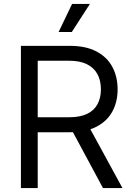

<svg xmlns="http://www.w3.org/2000/svg" viewBox="-20 -962 679 982"><path d="M86.9 0V-727.5H336.9Q418.5 -727.5 472.7 -699.2Q526.9 -670.9 554.2 -620.6Q581.5 -570.3 581.5 -504.9Q581.5 -439.9 554 -390.4Q526.4 -340.8 471.9 -313.2Q417.5 -285.6 335.9 -285.6H134.8V-362.3H333.5Q389.6 -362.3 425.5 -379.6Q461.4 -397 478.8 -429.2Q496.1 -461.4 496.1 -504.9Q496.1 -549.8 478.5 -582.5Q460.9 -615.2 425 -633.3Q389.2 -651.4 333 -651.4H172.9V0ZM506.8 0 330.6 -327.6H427.7L606.4 0ZM279.8 -798.3 348.6 -941.9H439.9L347.2 -798.3Z"/></svg>

Font: V-Inter
Style: Regular-375
Weight: 375
Designer: Rasmus Andersson
Foundry: rsms
Version: Version 4.000;git-4146feb